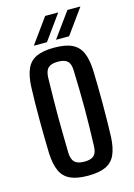

<svg xmlns="http://www.w3.org/2000/svg" viewBox="-117 -821 621 891"><g transform="rotate(-15 193.0 -376.0)"><path d="M193.5 7.5Q140.5 7.5 108.5 -7.2Q76.5 -22 61.8 -54.5Q47 -87 44.5 -140Q43.5 -174.5 42.8 -215.2Q42 -256 42 -299Q42 -342 42.5 -383.2Q43 -424.5 44.5 -460Q47 -513 61.8 -545.5Q76.5 -578 108.2 -592.8Q140 -607.5 193.5 -607.5Q247.5 -607.5 279 -592.5Q310.5 -577.5 325 -545.2Q339.5 -513 342 -460Q343 -425.5 343.8 -384.5Q344.5 -343.5 344.5 -300.8Q344.5 -258 343.8 -216.8Q343 -175.5 342 -140Q339.5 -87.5 325 -55Q310.5 -22.5 279 -7.5Q247.5 7.5 193.5 7.5ZM193.5 -60Q226 -60 240 -73.8Q254 -87.5 254.5 -120Q256 -169 257 -213Q258 -257 258 -300Q258 -343 257 -387.2Q256 -431.5 254.5 -480Q254 -512.5 240.2 -526.2Q226.5 -540 193.5 -540Q161 -540 146.8 -526.2Q132.5 -512.5 131.5 -480Q130.5 -431.5 129.8 -387.2Q129 -343 129 -300Q129 -257 129.8 -212.8Q130.5 -168.5 131.5 -120Q132.5 -87.5 147 -73.8Q161.5 -60 193.5 -60ZM105.5 -640.5 192 -760.5H255L168.5 -640.5ZM212 -640.5 299 -760.5H361.5L275 -640.5Z"/></g></svg>

Font: Big Shoulders Display Thin SemiBold
Style: Regular
Weight: 600
Version: Version 2.002